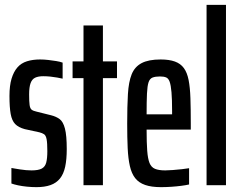

<svg xmlns="http://www.w3.org/2000/svg" viewBox="-20 -763 988 791"><path d="M130 8Q111 8 91 6Q71 4 54.5 0.5Q38 -3 27 -7V-71Q32 -70 41.5 -68.5Q51 -67 63 -65Q75 -63 87.5 -62Q100 -61 110 -61Q138 -61 152 -68.5Q166 -76 170.5 -93.5Q175 -111 175 -140Q175 -174 172 -189.5Q169 -205 161.5 -210Q154 -215 142 -218L82 -231Q56 -238 42.5 -252Q29 -266 24 -293.5Q19 -321 19 -368Q19 -410 27.5 -438.5Q36 -467 51.5 -485Q67 -503 91 -510.5Q115 -518 145 -518Q161 -518 178.5 -516Q196 -514 211.5 -511.5Q227 -509 238 -505V-439Q229 -441 215.5 -443.5Q202 -446 187 -447.5Q172 -449 158 -449Q138 -449 125 -443Q112 -437 106 -420.5Q100 -404 100 -374Q100 -344 102 -330Q104 -316 110.5 -311Q117 -306 131 -303L191 -288Q211 -283 225.5 -272.5Q240 -262 247.5 -233.5Q255 -205 255 -149Q255 -106 248.5 -76Q242 -46 227 -27.5Q212 -9 188 -0.5Q164 8 130 8Z M324 0V-441H279V-510H324V-658H404V-510H462V-441H404V0Z M643 8Q604 8 578 -1Q552 -10 537 -29Q522 -48 515 -79Q508 -110 506 -153Q504 -196 504 -254Q504 -325 507 -375.5Q510 -426 522.5 -457Q535 -488 563.5 -503Q592 -518 642 -518Q677 -518 700.5 -509.5Q724 -501 737.5 -482.5Q751 -464 757 -433.5Q763 -403 764.5 -359Q766 -315 766 -255V-229H584Q584 -175 586.5 -142Q589 -109 596 -91.5Q603 -74 618.5 -67.5Q634 -61 661 -61Q673 -61 692 -62.5Q711 -64 729.5 -66Q748 -68 759 -70V-3Q746 0 727 2.5Q708 5 686 6.5Q664 8 643 8ZM689 -272V-305Q689 -354 686.5 -383Q684 -412 679 -426Q674 -440 664.5 -444Q655 -448 639 -448Q620 -448 608.5 -443.5Q597 -439 592 -424Q587 -409 585.5 -377.5Q584 -346 584 -292H709Z M831 0V-743H911V0Z"/></svg>

Font: Saira UltraCondensed SemiBold
Style: Regular
Weight: 600
Width: 1
Designer: Hector Gatti with collaboration of the Omnibus-Type team
Foundry: Omnibus-Type
Version: Version 1.101